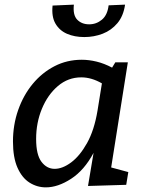

<svg xmlns="http://www.w3.org/2000/svg" viewBox="-20 -799 627 829"><path d="M178 10Q140 10 107.5 -10.5Q75 -31 55.5 -75Q36 -119 36 -188Q36 -260 58.5 -324Q81 -388 121 -436.5Q161 -485 215 -513Q269 -541 333 -541Q364 -541 397 -533Q430 -525 464 -507L478 -530H532L460 -76L534 -56L525 -1L360 4L384 -139Q344 -64 287 -27Q230 10 178 10ZM216 -70Q250 -70 287.5 -98Q325 -126 356 -181.5Q387 -237 401 -321L420 -439Q375 -465 331 -465Q274 -465 230 -427.5Q186 -390 161 -329.5Q136 -269 136 -199Q136 -131 159 -100.5Q182 -70 216 -70ZM344 -639Q302 -639 269.5 -653Q237 -667 219.5 -697Q202 -727 207 -775L299 -779Q294 -734 313.5 -714Q333 -694 365 -694Q396 -694 420 -714Q444 -734 449 -776L520 -779Q513 -730 487 -699Q461 -668 423.5 -653.5Q386 -639 344 -639Z"/></svg>

Font: Bitter Medium
Style: Italic
Weight: 500
Italic angle: -9°
Designer: Sol Matas, and Bitter project Authors
Foundry: Sol Matas
Version: Version 2.001